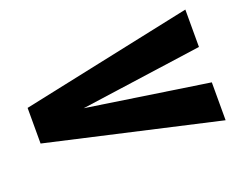

<svg xmlns="http://www.w3.org/2000/svg" viewBox="-79 -669 898 719"><g transform="rotate(-20 370.5 -309.5)"><path d="M711 -381 227 -313 711 -240V-89L30 -244V-386L711 -530Z"/></g></svg>

Font: Sarpanch Black
Style: Regular
Weight: 900
Designer: Manushi Parikh (Devanagari and Latin), Jyotish Sonowal (Devanagari)
Foundry: Indian Type Foundry
Version: Version 2.004;PS 1.0;hotconv 1.0.78;makeotf.lib2.5.61930; tt